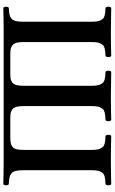

<svg xmlns="http://www.w3.org/2000/svg" viewBox="213 -900 689 1155"><g transform="rotate(90 557.5 -322.5)"><path d="M26.9 2Q20.5 -2.4 20.5 -14.4Q20.5 -26.4 26.9 -30.8Q52.7 -32.2 65.9 -34.7Q79.1 -37.1 90.8 -46.1Q102.5 -55.2 106.7 -73.2Q110.8 -91.3 110.8 -122.1V-522.9Q110.8 -543.9 109.1 -558.3Q107.4 -572.8 102.3 -582.5Q97.2 -592.3 91.8 -597.9Q86.4 -603.5 75.2 -606.7Q64 -609.9 54.2 -610.8Q44.4 -611.8 26.9 -612.8Q20.5 -617.2 20.5 -629.9Q20.5 -642.6 26.9 -647Q106.9 -645 170.9 -645Q238.8 -645 316.9 -647Q323.2 -642.6 323.2 -629.9Q323.2 -617.2 316.9 -612.8Q299.3 -611.8 289.6 -610.8Q279.8 -609.9 268.6 -606.7Q257.3 -603.5 252 -597.9Q246.6 -592.3 241.5 -582.5Q236.3 -572.8 234.6 -558.3Q232.9 -543.9 232.9 -522.9V-122.1Q232.9 -94.7 237.1 -78.1Q241.2 -61.5 251.7 -53.2Q262.2 -44.9 274.4 -42.5Q286.6 -40 308.1 -40H423.8Q444.3 -40 456.1 -42.5Q467.8 -44.9 477.8 -53.2Q487.8 -61.5 491.9 -78.1Q496.1 -94.7 496.1 -122.1V-522.9Q496.1 -543.9 494.4 -558.3Q492.7 -572.8 487.5 -582.5Q482.4 -592.3 477.1 -597.9Q471.7 -603.5 460.4 -606.7Q449.2 -609.9 439.5 -610.8Q429.7 -611.8 412.1 -612.8Q405.3 -617.2 405.3 -629.9Q405.3 -642.6 412.1 -647Q492.2 -645 556.2 -645Q624 -645 702.1 -647Q709 -642.6 709 -629.9Q709 -617.2 702.1 -612.8Q684.6 -611.8 674.8 -610.8Q665 -609.9 653.8 -606.7Q642.6 -603.5 637.2 -597.9Q631.8 -592.3 626.7 -582.5Q621.6 -572.8 619.9 -558.3Q618.2 -543.9 618.2 -522.9V-122.1Q618.2 -94.7 622.3 -78.1Q626.5 -61.5 636.7 -53.2Q647 -44.9 658.9 -42.5Q670.9 -40 691.9 -40H804.2Q827.1 -40 840.1 -42.5Q853 -44.9 863.5 -53.2Q874 -61.5 877.9 -77.9Q881.8 -94.2 881.8 -122.1V-522.9Q881.8 -543.9 880.1 -558.3Q878.4 -572.8 873.3 -582.5Q868.2 -592.3 862.8 -597.9Q857.4 -603.5 846.2 -606.7Q835 -609.9 825.2 -610.8Q815.4 -611.8 797.9 -612.8Q791 -617.2 791 -629.9Q791 -642.6 797.9 -647Q876 -645 941.9 -645Q1007.8 -645 1087.9 -647Q1094.7 -642.6 1094.7 -629.9Q1094.7 -617.2 1087.9 -612.8Q1070.3 -611.8 1060.5 -610.8Q1050.8 -609.9 1039.6 -606.7Q1028.3 -603.5 1022.9 -597.9Q1017.6 -592.3 1012.5 -582.5Q1007.3 -572.8 1005.6 -558.3Q1003.9 -543.9 1003.9 -522.9V-122.1Q1003.9 -91.3 1008.1 -73.2Q1012.2 -55.2 1023.9 -46.1Q1035.6 -37.1 1048.8 -34.7Q1062 -32.2 1087.9 -30.8Q1094.7 -26.4 1094.7 -14.4Q1094.7 -2.4 1087.9 2Q1009.8 0 943.8 0H170.9Q105 0 26.9 2Z"/></g></svg>

Font: Common Serif SemiBold
Style: Regular
Weight: 600
Designer: Philipp H. Poll, Khaled Hosny
Foundry: Stefan Peev, Context Ltd.
Version: Version 1.026